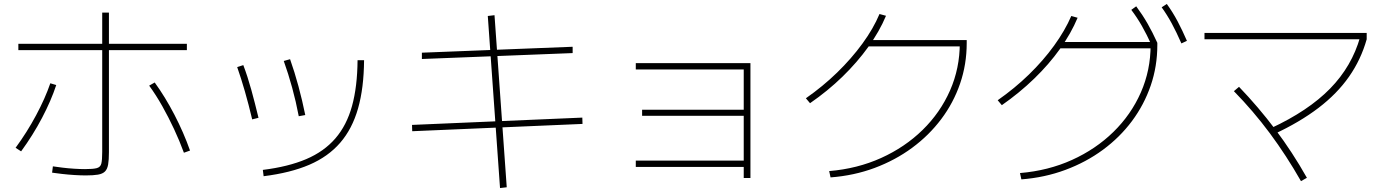

<svg xmlns="http://www.w3.org/2000/svg" viewBox="-20 -875 7040 973"><path d="M415 14Q390 14 357.5 12Q325 10 295 6.5Q265 3 244 0L248 -32Q268 -29 296 -25.5Q324 -22 355.5 -20Q387 -18 411 -18Q452 -18 470.5 -23Q489 -28 493.5 -46Q498 -64 498 -105V-811H532V-103Q532 -65 528 -41.5Q524 -18 512 -6Q500 6 476.5 10Q453 14 415 14ZM59 -126Q117 -205 163 -291Q209 -377 235 -453L265 -444Q239 -365 193 -277.5Q147 -190 87 -108ZM912 -101Q890 -161 862 -221Q834 -281 802.5 -337Q771 -393 736 -441L764 -457Q817 -384 864 -293.5Q911 -203 943 -112ZM73 -621V-653H927V-621Z M1312 -14Q1441 -30 1531.5 -68.5Q1622 -107 1679.5 -173.5Q1737 -240 1764 -338Q1791 -436 1792 -570H1825Q1824 -429 1794.5 -325.5Q1765 -222 1704 -151.5Q1643 -81 1547.5 -40Q1452 1 1316 18ZM1258 -270Q1240 -346 1221 -412Q1202 -478 1182 -535L1213 -545Q1235 -487 1253.5 -420Q1272 -353 1290 -278ZM1494 -286Q1480 -360 1460.5 -431Q1441 -502 1418 -566L1450 -575Q1473 -510 1492.5 -438Q1512 -366 1527 -292Z M2514 78 2452 -794 2486 -798 2548 74ZM2069 -210 2068 -242 2931 -279 2932 -247ZM2118 -576V-608L2882 -638V-606Z M3749 27V-29H3202V-61H3749V-288H3234V-319H3749V-523H3202V-555H3783V27Z M4182 -8Q4325 -20 4445.5 -74.5Q4566 -129 4655.5 -216.5Q4745 -304 4794.5 -416.5Q4844 -529 4844 -657L4860 -640H4372V-672H4879V-657Q4879 -549 4845.5 -451.5Q4812 -354 4750 -271.5Q4688 -189 4602.5 -126Q4517 -63 4412.5 -24Q4308 15 4189 24ZM4064 -377Q4150 -437 4222.5 -507.5Q4295 -578 4350.5 -654Q4406 -730 4437 -804L4470 -795Q4437 -716 4380.5 -637.5Q4324 -559 4249.5 -486.5Q4175 -414 4085 -352Z M5149 2Q5292 -10 5412.5 -64.5Q5533 -119 5622.5 -206.5Q5712 -294 5761.5 -406.5Q5811 -519 5811 -647L5827 -630H5344V-662H5841L5845 -658V-647Q5845 -539 5811.5 -441.5Q5778 -344 5716.5 -261.5Q5655 -179 5569.5 -116Q5484 -53 5379 -14Q5274 25 5156 34ZM5036 -367Q5122 -427 5194.5 -497.5Q5267 -568 5322 -644Q5377 -720 5409 -794L5441 -785Q5408 -706 5352 -627.5Q5296 -549 5221 -476.5Q5146 -404 5057 -342ZM5817 -644Q5791 -701 5766.5 -744Q5742 -787 5713 -825L5738 -843Q5770 -800 5795.5 -755.5Q5821 -711 5845 -658ZM5967 -655Q5942 -712 5918.5 -755.5Q5895 -799 5867 -838L5893 -855Q5924 -812 5948 -766.5Q5972 -721 5995 -668Z M6420 -225Q6610 -313 6720.5 -426Q6831 -539 6873 -688L6906 -676Q6877 -573 6816.5 -486.5Q6756 -400 6661.5 -328Q6567 -256 6436 -195ZM6573 43Q6499 -87 6415 -200Q6331 -313 6233 -413L6259 -435Q6357 -333 6443 -219Q6529 -105 6603 26ZM6084 -676V-708H6906V-676Z"/></svg>

Font: M PLUS 2 ExtraLight
Style: Regular
Weight: 250
Designer: Coji Morishita
Foundry: UNDERFOREST DESIGN
Version: Version 1.001